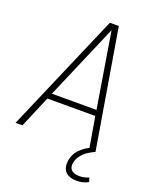

<svg xmlns="http://www.w3.org/2000/svg" viewBox="-193 -891 971 1201"><g transform="rotate(20 292.5 -290.0)"><path d="M325.2 -790H384.8L517.1 0Q489.3 12.2 466.3 28.1Q443.4 43.9 425.3 70.6Q407.2 97.2 407.2 127Q407.2 151.4 424.6 164.1Q441.9 176.8 473.1 176.8Q507.8 176.8 536.1 163.1L543.9 190.9Q512.2 210 465.8 210Q422.4 210 397.7 189.5Q373 168.9 373 130.9Q373 41 473.1 -11.2L439 -210.9H120.1L30.8 0H-15.1ZM351.1 -750 136.2 -249H433.1Z"/></g></svg>

Font: Cooper Hewitt
Style: Light Italic
Weight: 704
Designer: Village Type and Design LLC
Foundry: Cooper Hewitt Smithsonian Design Museum
Version: 1.000